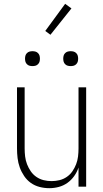

<svg xmlns="http://www.w3.org/2000/svg" viewBox="-20 -977 540 1005"><path d="M238 8Q212 8 187 1.5Q162 -5 141.5 -19.5Q121 -34 106.5 -55.5Q92 -77 83.5 -100.5Q75 -124 72 -149.5Q69 -175 69 -200V-520H109V-200Q109 -179 111.5 -158Q114 -137 121.5 -117.5Q129 -98 141 -80.5Q153 -63 170.5 -51Q188 -39 208.5 -34Q229 -29 250 -29Q271 -29 291.5 -34Q312 -39 329.5 -51Q347 -63 359 -80.5Q371 -98 378.5 -117.5Q386 -137 388.5 -158Q391 -179 391 -200V-520H431V0H391V-100Q383 -76 368 -55Q353 -34 332.5 -19.5Q312 -5 287.5 1.5Q263 8 238 8ZM350 -631Q342 -631 334.5 -633Q327 -635 321 -641Q315 -647 313 -654.5Q311 -662 311 -670Q311 -678 313 -685.5Q315 -693 321 -699Q327 -705 334.5 -707Q342 -709 350 -709Q358 -709 365.5 -707Q373 -705 379 -699Q385 -693 387 -685.5Q389 -678 389 -670Q389 -662 387 -654.5Q385 -647 379 -641Q373 -635 365.5 -633Q358 -631 350 -631ZM150 -631Q142 -631 134.5 -633Q127 -635 121 -641Q115 -647 113 -654.5Q111 -662 111 -670Q111 -678 113 -685.5Q115 -693 121 -699Q127 -705 134.5 -707Q142 -709 150 -709Q158 -709 165.5 -707Q173 -705 179 -699Q185 -693 187 -685.5Q189 -678 189 -670Q189 -662 187 -654.5Q185 -647 179 -641Q173 -635 165.5 -633Q158 -631 150 -631ZM244 -795 217 -815 321 -957 354 -933Z"/></svg>

Font: Iosevka Term Curly Extralight
Style: Regular
Weight: 200
Designer: Belleve Invis
Foundry: Belleve Invis
Version: Version 32.3.0